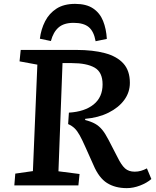

<svg xmlns="http://www.w3.org/2000/svg" viewBox="-20 -958 808 992"><path d="M336 -376Q418 -381 464 -418.5Q510 -456 510 -522Q510 -585 469 -608.5Q428 -632 351 -632H303L282 -73L391 -59L385 0H54L59 -61L150 -74L173 -624L81 -641L87 -700H376Q460 -700 522 -683.5Q584 -667 617.5 -630Q651 -593 651 -530Q651 -481 622 -441.5Q593 -402 541 -376Q489 -350 420 -344V-338Q451 -330 471.5 -318.5Q492 -307 508 -287.5Q524 -268 541 -235L587 -146Q607 -105 626 -88Q645 -71 676 -71Q693 -71 708.5 -75.5Q724 -80 739 -88L762 -33Q739 -13 704 0.5Q669 14 635 14Q575 14 533 -12.5Q491 -39 463 -105L420 -201Q404 -237 391.5 -259.5Q379 -282 365.5 -295Q352 -308 332 -317ZM474 -745Q465 -796 438.5 -818Q412 -840 360 -840Q310 -840 282.5 -816Q255 -792 243 -746L186 -758Q192 -807 213 -848Q234 -889 272 -913.5Q310 -938 368 -938Q426 -938 461 -914.5Q496 -891 512.5 -850Q529 -809 532 -757Z"/></svg>

Font: Literata 7pt SemiBold
Style: Italic
Weight: 600
Italic angle: -2°
Designer: Latin by Veronika Burian and Jose Scaglione. Greek by Irene Vlachou. Cyrillic by Vera Evstafieva
Foundry: TypeTogether
Version: Version 3.002